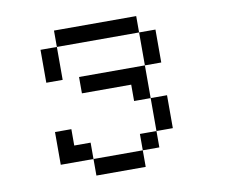

<svg xmlns="http://www.w3.org/2000/svg" viewBox="-81 -796 1161 959"><g transform="rotate(-10 500.0 -317.0)"><path d="M333 -359.4V-442.4H667V-276.4H583V-359.4ZM167 -442.4V-609.4H250V-692.4H667V-609.4H750V-442.4H667V-609.4H250V-442.4ZM167 -26.4V-192.4H250V-109.4H333V-26.4H583V-109.4H667V-26.4H583V57.6H333V-26.4ZM667 -109.4V-276.4H750V-109.4Z"/></g></svg>

Font: KH Dot kagurazaka 12
Style: Regular
Weight: 400
Designer: Original version for X68000 by Keitarou Hiraki (http://hp.vector.co.jp/authors/VA000874/) / TrueType conversion by Homem
Version: Version 1.00.20150527